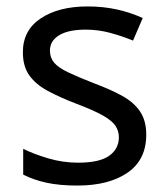

<svg xmlns="http://www.w3.org/2000/svg" viewBox="-20 -566 519 596"><path d="M434 -148Q434 -70 376 -30Q318 10 220 10Q164 10 123.5 1Q83 -8 52 -24V-104Q84 -88 129.5 -74.5Q175 -61 222 -61Q289 -61 319 -82.5Q349 -104 349 -140Q349 -160 338 -176Q327 -192 298.5 -208Q270 -224 217 -244Q165 -264 128 -284Q91 -304 71 -332Q51 -360 51 -404Q51 -472 106.5 -509Q162 -546 252 -546Q301 -546 343.5 -536.5Q386 -527 423 -510L393 -440Q359 -454 322 -464Q285 -474 246 -474Q192 -474 163.5 -456.5Q135 -439 135 -409Q135 -387 148 -371.5Q161 -356 191.5 -341.5Q222 -327 273 -307Q324 -288 360 -268Q396 -248 415 -219.5Q434 -191 434 -148Z"/></svg>

Font: Noto Sans Tifinagh Air
Style: Regular
Weight: 400
Designer: JamraPatel
Foundry: JamraPatel LLC
Version: Version 2.006; ttfautohint (v1.8.4.7-5d5b)